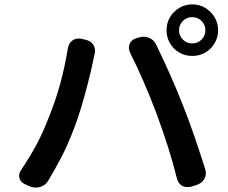

<svg xmlns="http://www.w3.org/2000/svg" viewBox="-20 -851 1040 875"><path d="M796 -713Q796 -688 813.5 -670.5Q831 -653 856 -653Q881 -653 898.5 -670.5Q916 -688 916 -713Q916 -738 898.5 -755.5Q881 -773 856 -773Q831 -773 813.5 -755.5Q796 -738 796 -713ZM739 -713Q739 -746 754.5 -772.5Q770 -799 797 -815Q824 -831 856 -831Q889 -831 915.5 -815Q942 -799 958 -772.5Q974 -746 974 -713Q974 -681 958 -654Q942 -627 915.5 -611.5Q889 -596 856 -596Q824 -596 797 -611.5Q770 -627 754.5 -654Q739 -681 739 -713ZM199 -308Q233 -390 254.5 -469.5Q276 -549 289 -629Q293 -654 310 -666.5Q327 -679 352 -674L369 -670Q394 -665 405.5 -646.5Q417 -628 411 -603Q409 -593 407.5 -588.5Q406 -584 403 -567Q396 -533 382.5 -479.5Q369 -426 352 -368Q335 -310 316 -262Q289 -191 261 -137Q233 -83 200 -28Q187 -6 163 1Q139 8 115 -2L97 -10Q74 -20 68.5 -39Q63 -58 78 -79Q115 -134 144.5 -188.5Q174 -243 199 -308ZM693 -334Q634 -490 574 -608Q563 -631 570.5 -650.5Q578 -670 602 -677L612 -680Q636 -688 658.5 -679Q681 -670 692 -647Q721 -587 752.5 -517Q784 -447 813 -373Q841 -303 867 -226.5Q893 -150 915 -81Q923 -56 911.5 -36Q900 -16 876 -8L854 -1Q829 6 810.5 -4Q792 -14 786 -39Q768 -111 745.5 -182Q723 -253 693 -334Z"/></svg>

Font: Chiron GoRound TC SB
Style: Regular
Weight: 500
Designer: Ryoko NISHIZUKA 西塚涼子 (kana, bopomofo & ideographs); Paul D. Hunt (Latin, Greek & Cyrillic); Sandoll Communications 산돌커뮤니
Foundry: Adobe
Version: Version 1.000;hotconv 1.1.1;makeotfexe 2.6.0